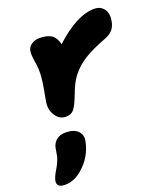

<svg xmlns="http://www.w3.org/2000/svg" viewBox="-224 -620 940 1103"><g transform="rotate(-20 246.5 -68.5)"><path d="M120.1 12.2Q80.6 12.2 56.6 -25.9Q32.7 -64 43 -115.2Q60.5 -202.6 64.7 -252Q68.8 -301.3 60.1 -347.2Q52.7 -393.6 57.1 -415Q61.5 -437 82 -450.9Q102.5 -464.8 129.9 -464.8Q177.7 -464.8 203.4 -447.5Q229 -430.2 238.8 -388.2Q377 -515.1 482.9 -515.1Q522 -515.1 542.5 -486.8Q563 -458.5 553.2 -410.2Q548.3 -384.3 532.7 -364.7Q517.1 -345.2 482.9 -332Q416.5 -307.1 371.1 -282.2Q325.7 -257.3 295.4 -228.3Q265.1 -199.2 246.8 -168.9Q228.5 -138.7 212.9 -96.2Q187.5 -30.3 170.4 -9Q153.3 12.2 120.1 12.2ZM-17.1 377.9Q-44.4 377.9 -55.9 367.2Q-67.4 356.4 -63 335.9Q-58.6 314.5 -40 283.2Q-26.4 261.7 -17.8 241.7Q-9.3 221.7 -6.6 211.4Q-3.9 201.2 -1.5 183.8Q1 166.5 2 162.1Q7.3 132.8 29.1 114.5Q50.8 96.2 85.9 96.2Q135.3 96.2 160.2 120.6Q185.1 145 176.8 183.1Q159.2 272 90.8 332Q39.6 377.9 -17.1 377.9Z"/></g></svg>

Font: Shantell Sans Irregular
Style: Italic
Weight: 800
Italic angle: -11.31°
Designer: Stephen Nixon, Anya Danilova, Shantell Martin
Foundry: Arrow Type
Version: Version 1.006;[9816181b4]